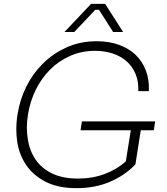

<svg xmlns="http://www.w3.org/2000/svg" viewBox="-20 -964 871 1001"><path d="M714 -285 686 -107Q632 -50 554 -16.5Q476 17 379 17Q284 17 219.5 -15.5Q155 -48 118 -101.5Q81 -155 70 -223Q65 -257 65 -291Q65 -325 70 -360L73 -376Q84 -445 117 -512Q150 -579 202.5 -631.5Q255 -684 326 -716.5Q397 -749 484 -749Q549 -749 601 -730Q653 -711 688 -677Q723 -643 741 -595Q759 -547 756 -489H701Q703 -540 686.5 -579Q670 -618 640 -644.5Q610 -671 568 -685Q526 -699 476 -699Q405 -699 345.5 -672.5Q286 -646 241 -601Q196 -556 166.5 -496Q137 -436 126 -368Q120 -332 120 -299Q120 -268 125 -239Q134 -178 165.5 -132Q197 -86 252 -59.5Q307 -33 387 -33Q462 -33 526 -57Q590 -81 636 -123L662 -285H400L407 -331H789L782 -285ZM316 -797 455 -944H528L622 -797H570L496 -913H477L367 -797Z"/></svg>

Font: Sora ExtraLight
Style: Italic
Weight: 200
Designer: Jonathan Barnbrook, Juli√°n Moncada
Version: Version 1.000